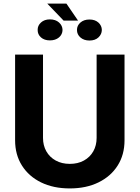

<svg xmlns="http://www.w3.org/2000/svg" viewBox="-20 -1028 769 1058"><path d="M512.4 -727.3H666.2V-255Q666.2 -175.4 628.4 -115.8Q590.6 -56.1 522.7 -22.9Q454.9 10.3 364.7 10.3Q274.1 10.3 206.3 -22.9Q138.5 -56.1 100.9 -115.8Q63.2 -175.4 63.2 -255V-727.3H217V-268.1Q217 -226.6 235.3 -194.2Q253.6 -161.9 286.9 -143.5Q320.3 -125 364.7 -125Q409.4 -125 442.6 -143.5Q475.9 -161.9 494.1 -194.2Q512.4 -226.6 512.4 -268.1ZM345.9 -1008.2 410.2 -914.4H330.6L240.4 -1008.2ZM187.5 -863.3Q187.1 -887.1 206 -904.1Q224.8 -921.2 255 -921.2Q286.2 -921.2 305.2 -904.1Q324.2 -887.1 324.6 -862.9Q324.2 -838.1 304.9 -821.7Q285.5 -805.4 255 -805.4Q224.4 -805.4 205.8 -821.9Q187.1 -838.4 187.5 -863.3ZM404.1 -862.9Q404.1 -887.4 423.3 -903.9Q442.5 -920.5 473 -920.5Q503.9 -920.5 522.4 -903.6Q540.8 -886.7 541.2 -862.9Q540.8 -839.1 522.5 -821.9Q504.3 -804.7 473 -804.7Q442.5 -804.7 423.3 -821.4Q404.1 -838.1 404.1 -862.9Z"/></svg>

Font: InterMG
Style: Bold
Weight: 700
Designer: Rasmus Andersson
Foundry: rsms
Version: Version 3.019;December 26, 2023;FontCreator 15.0.0.2955 64-b